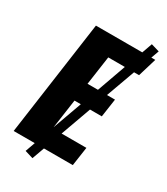

<svg xmlns="http://www.w3.org/2000/svg" viewBox="-203 -843 872 1005"><g transform="rotate(30 232.5 -340.5)"><path d="M431.2 -581.1H400.9L337.9 -407.2H386.2L370.1 -296.9H298.8L232.9 -113.8H382.8L366.2 0H191.9L165 74.2L115.2 59.1L136.2 0H8.8L106 -692.9H386.2L408.2 -754.9L458 -740.2L440.9 -692.9H464.8ZM283.2 -407.2 345.2 -581.1H245.1L220.2 -407.2ZM180.2 -122.1 243.2 -296.9H205.1Z"/></g></svg>

Font: Fira Sans Compressed
Style: Bold Italic
Weight: 700
Width: 3
Italic angle: -8°
Designer: Carrois Corporate & Edenspiekermann AG
Foundry: Carrois Corporate GbR & Edenspiekermann AG
Version: Version 4.203;PS 004.203;hotconv 1.0.88;makeotf.lib2.5.64775